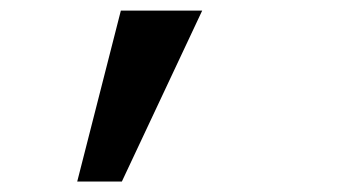

<svg xmlns="http://www.w3.org/2000/svg" viewBox="-20 -166 640 363"><path d="M126 177.2 208.5 -146H362.3L210.4 177.2Z"/></svg>

Font: Liberation Mono
Style: Bold
Weight: 700
Monospace: yes
Designer: Steve Matteson
Foundry: Ascender Corporation
Version: Version 2.1.5